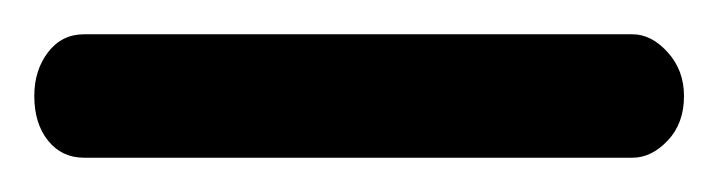

<svg xmlns="http://www.w3.org/2000/svg" viewBox="-44 -20 419 112"><path d="M5 72Q-8 72 -16 62Q-24 52 -24 36Q-24 21 -16 10.5Q-8 0 5 0H325Q336 0 345.5 10.5Q355 21 355 36Q355 52 345.5 62Q336 72 325 72Z"/></svg>

Font: Dosis ExtraLight Medium
Style: Regular
Weight: 500
Version: Version 3.001; ttfautohint (v1.8.2)